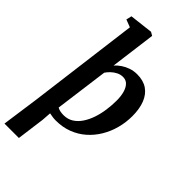

<svg xmlns="http://www.w3.org/2000/svg" viewBox="-331 -891 1220 1220"><g transform="rotate(45 279.0 -281.5)"><path d="M-8 254 27 5.5 123 -742 72 -761.5 80.5 -798.5 238 -817 261.5 -803.5 221.5 -497Q237 -514.5 259 -529.8Q281 -545 308.5 -554.5Q336 -564 367.5 -564Q423 -564 459.8 -538.8Q496.5 -513.5 515 -466.5Q533.5 -419.5 533.5 -354Q533.5 -297.5 519.2 -244.2Q505 -191 477.5 -144.8Q450 -98.5 410.5 -63.8Q371 -29 320.2 -9.5Q269.5 10 208.5 10Q194.5 10 179.8 8Q165 6 151 3L146.5 66L121.5 254ZM219.5 -49Q256.5 -49 285 -67Q313.5 -85 334 -115.8Q354.5 -146.5 367.8 -185.8Q381 -225 387 -268.5Q393 -312 393 -354.5Q393 -392.5 384.5 -423Q376 -453.5 359 -471Q342 -488.5 315.5 -488.5Q293.5 -488.5 273.5 -478.5Q253.5 -468.5 237.8 -453.5Q222 -438.5 211.5 -422.5L163.5 -61.5Q175 -54.5 189.5 -51.8Q204 -49 219.5 -49Z"/></g></svg>

Font: Merriweather 28pt
Style: Bold Italic
Weight: 700
Italic angle: -7.8°
Version: Version 2.101